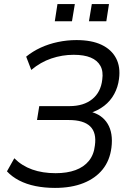

<svg xmlns="http://www.w3.org/2000/svg" viewBox="-20 -910 639 939"><path d="M249 9Q198 9 153.5 0Q109 -9 73.5 -27.5Q38 -46 14 -72L50 -136Q87 -99 137.5 -81Q188 -63 252 -63Q308 -63 349 -78Q390 -93 414.5 -123Q439 -153 444 -198Q453 -261 421 -292Q389 -323 317 -323H161L172 -391H320Q389 -391 431 -425Q473 -459 480 -520Q486 -561 471 -588Q456 -615 423.5 -628.5Q391 -642 340 -642Q284 -642 231 -624Q178 -606 133 -568L108 -633Q140 -659 179 -677Q218 -695 263 -704.5Q308 -714 354 -714Q428 -714 476.5 -691Q525 -668 547.5 -625.5Q570 -583 562 -524Q557 -484 538.5 -450Q520 -416 489.5 -392.5Q459 -369 420 -357L421 -364Q479 -350 506.5 -304.5Q534 -259 525 -188Q517 -125 482 -81.5Q447 -38 388 -14.5Q329 9 249 9ZM415 -806 429 -890H513L500 -806ZM248 -806 261 -890H346L332 -806Z"/></svg>

Font: Nunito Sans 10pt SemiCondensed
Style: Italic
Weight: 400
Width: 4
Italic angle: -9°
Designer: Vernon Adams
Foundry: Vernon Adams
Version: Version 3.101;gftools[0.9.27]